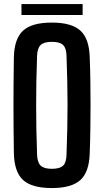

<svg xmlns="http://www.w3.org/2000/svg" viewBox="-20 -920 514 948"><path d="M236 8.5Q137.5 8.5 94 -31.2Q50.5 -71 48.5 -163.5Q47.5 -229.5 47 -287.8Q46.5 -346 46.5 -401.5Q46.5 -457 47 -514.8Q47.5 -572.5 48.5 -637Q50.5 -729 94 -768.8Q137.5 -808.5 236 -808.5Q333.5 -808.5 377 -768.8Q420.5 -729 423 -637Q425.5 -572 426.2 -514.2Q427 -456.5 427 -400.8Q427 -345 426.2 -287Q425.5 -229 423 -163.5Q420.5 -71 377 -31.2Q333.5 8.5 236 8.5ZM236 -86.5Q275.5 -86.5 291.8 -102.5Q308 -118.5 308.5 -158Q311 -224 312.2 -283.5Q313.5 -343 313.5 -400.2Q313.5 -457.5 312.2 -517Q311 -576.5 308.5 -642.5Q308 -681.5 291.8 -697.5Q275.5 -713.5 236 -713.5Q197 -713.5 180.5 -697.5Q164 -681.5 163 -642.5Q160.5 -577.5 159.5 -518.2Q158.5 -459 158.5 -401.8Q158.5 -344.5 159.5 -284.8Q160.5 -225 163 -158Q164 -118.5 180.5 -102.5Q197 -86.5 236 -86.5ZM86 -900H388V-846H86Z"/></svg>

Font: Big Shoulders Text Thin
Style: Bold
Weight: 700
Version: Version 2.002